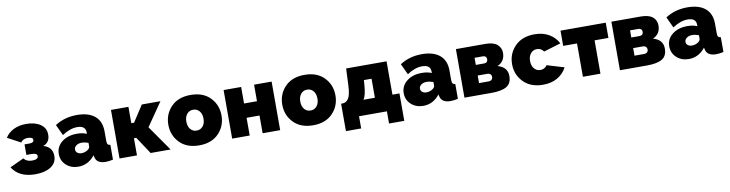

<svg xmlns="http://www.w3.org/2000/svg" viewBox="-22 -1226 7784 2048"><g transform="rotate(-10 3869.5 -202.0)"><path d="M266 10Q89 10 15 -109L166 -179Q197 -140 255 -140Q322 -140 322 -177Q322 -210 260 -210H205V-324H260Q306 -324 306 -355Q306 -386 249 -386Q199 -386 174 -350L32 -426Q64 -478 123 -507Q182 -536 259 -536Q353 -536 412.5 -496Q472 -456 472 -383Q472 -298 399 -273Q497 -245 497 -147Q497 -72 433 -31Q369 10 266 10Z M547 -159Q547 -238 610.5 -288.5Q674 -339 774 -339Q838 -339 880 -319V-335Q880 -408 789 -408Q712 -408 626 -351L571 -469Q675 -536 808 -536Q934 -536 1002 -479Q1070 -422 1070 -312V-210Q1070 -183 1078 -172.5Q1086 -162 1106 -160V0Q1062 10 1026 10Q929 10 914 -63L910 -82Q838 10 731 10Q652 10 599.5 -38Q547 -86 547 -159ZM855 -146Q880 -163 880 -183V-222Q842 -236 807 -236Q773 -236 749.5 -219Q726 -202 726 -176Q726 -154 743.5 -140Q761 -126 788 -126Q825 -126 855 -146Z M1177 0V-526H1366V-349H1396L1511 -526H1713L1539 -274L1730 0H1514L1391 -186H1366V0Z M1752 -263Q1752 -378 1828.5 -457Q1905 -536 2040 -536Q2175 -536 2251.5 -457Q2328 -378 2328 -263Q2328 -149 2251.5 -69.5Q2175 10 2040 10Q1905 10 1828.5 -69.5Q1752 -149 1752 -263ZM1973 -180.5Q1999 -150 2040 -150Q2081 -150 2107 -180.5Q2133 -211 2133 -263Q2133 -315 2107 -345.5Q2081 -376 2040 -376Q1999 -376 1973 -345.5Q1947 -315 1947 -263Q1947 -211 1973 -180.5Z M2397 0V-526H2587V-347H2727V-526H2917V0H2727V-192H2587V0Z M2986 -263Q2986 -378 3062.5 -457Q3139 -536 3274 -536Q3409 -536 3485.5 -457Q3562 -378 3562 -263Q3562 -149 3485.5 -69.5Q3409 10 3274 10Q3139 10 3062.5 -69.5Q2986 -149 2986 -263ZM3207 -180.5Q3233 -150 3274 -150Q3315 -150 3341 -180.5Q3367 -211 3367 -263Q3367 -315 3341 -345.5Q3315 -376 3274 -376Q3233 -376 3207 -345.5Q3181 -315 3181 -263Q3181 -211 3207 -180.5Z M3606 132V-165H3623Q3663 -166 3687.5 -204.5Q3712 -243 3716 -345L3724 -526H4162V-165H4238V132H4073V0H3771V132ZM3847 -165H3972V-371H3889L3886 -325Q3877 -199 3847 -165Z M4283 -159Q4283 -238 4346.5 -288.5Q4410 -339 4510 -339Q4574 -339 4616 -319V-335Q4616 -408 4525 -408Q4448 -408 4362 -351L4307 -469Q4411 -536 4544 -536Q4670 -536 4738 -479Q4806 -422 4806 -312V-210Q4806 -183 4814 -172.5Q4822 -162 4842 -160V0Q4798 10 4762 10Q4665 10 4650 -63L4646 -82Q4574 10 4467 10Q4388 10 4335.5 -38Q4283 -86 4283 -159ZM4591 -146Q4616 -163 4616 -183V-222Q4578 -236 4543 -236Q4509 -236 4485.5 -219Q4462 -202 4462 -176Q4462 -154 4479.5 -140Q4497 -126 4524 -126Q4561 -126 4591 -146Z M4913 0V-526H5231Q5319 -526 5360 -490.5Q5401 -455 5401 -400Q5401 -307 5319 -271Q5425 -241 5425 -145Q5425 -65 5371 -32.5Q5317 0 5206 0ZM5093 -323H5184Q5202 -323 5212.5 -333.5Q5223 -344 5223 -363Q5223 -380 5212.5 -390Q5202 -400 5184 -400H5093ZM5093 -126H5200Q5218 -126 5230 -137Q5242 -148 5242 -167Q5242 -186 5230 -197Q5218 -208 5200 -208H5093Z M5764 10Q5630 10 5552.5 -69.5Q5475 -149 5475 -263Q5475 -377 5552.5 -456.5Q5630 -536 5764 -536Q5856 -536 5921.5 -497.5Q5987 -459 6021 -393L5836 -337Q5809 -376 5763 -376Q5723 -376 5696.5 -345.5Q5670 -315 5670 -263Q5670 -211 5696.5 -180.5Q5723 -150 5763 -150Q5809 -150 5836 -189L6021 -133Q5987 -67 5921.5 -28.5Q5856 10 5764 10Z M6196 0V-361H6046V-526H6536V-361H6386V0Z M6597 0V-526H6915Q7003 -526 7044 -490.5Q7085 -455 7085 -400Q7085 -307 7003 -271Q7109 -241 7109 -145Q7109 -65 7055 -32.5Q7001 0 6890 0ZM6777 -323H6868Q6886 -323 6896.5 -333.5Q6907 -344 6907 -363Q6907 -380 6896.5 -390Q6886 -400 6868 -400H6777ZM6777 -126H6884Q6902 -126 6914 -137Q6926 -148 6926 -167Q6926 -186 6914 -197Q6902 -208 6884 -208H6777Z M7159 -159Q7159 -238 7222.5 -288.5Q7286 -339 7386 -339Q7450 -339 7492 -319V-335Q7492 -408 7401 -408Q7324 -408 7238 -351L7183 -469Q7287 -536 7420 -536Q7546 -536 7614 -479Q7682 -422 7682 -312V-210Q7682 -183 7690 -172.5Q7698 -162 7718 -160V0Q7674 10 7638 10Q7541 10 7526 -63L7522 -82Q7450 10 7343 10Q7264 10 7211.5 -38Q7159 -86 7159 -159ZM7467 -146Q7492 -163 7492 -183V-222Q7454 -236 7419 -236Q7385 -236 7361.5 -219Q7338 -202 7338 -176Q7338 -154 7355.5 -140Q7373 -126 7400 -126Q7437 -126 7467 -146Z"/></g></svg>

Font: Raleway-v4020 Black
Style: Regular
Weight: 900
Designer: Matt McInerney, Pablo Impallari, Rodrigo Fuenzalida
Foundry: Matt McInerney, Pablo Impallari, Rodrigo Fuenzalida
Version: Version 4.020;PS 004.020;hotconv 1.0.88;makeotf.lib2.5.64775